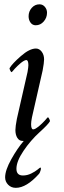

<svg xmlns="http://www.w3.org/2000/svg" viewBox="-20 -651 297 895"><path d="M164.1 -630.9Q179.2 -630.9 189.2 -619.1Q199.2 -607.4 199.2 -591.8Q199.2 -568.4 183.8 -550.8Q168.5 -533.2 146.5 -533.2Q131.3 -533.2 122.3 -545.7Q113.3 -558.1 113.3 -575.2Q113.3 -597.7 127.9 -614.3Q142.6 -630.9 164.1 -630.9ZM212.9 -85.9Q204.6 -70.8 165 -35.2Q122.1 3.9 89.4 52.5Q56.6 101.1 56.6 135.7Q56.6 167 86.9 167Q106.9 167 125.7 157.7Q144.5 148.4 155.5 139.2Q166.5 129.9 168 129.9Q172.9 130.9 169.2 143.3Q165.5 155.8 162.1 159.2Q103.5 224.6 53.7 224.6Q32.2 224.6 18.1 210.2Q3.9 195.8 3.9 175.8Q3.9 142.6 32.7 91.1Q61.5 39.6 90.8 5.9H85Q69.8 5.9 60.8 -8.3Q51.8 -22.5 51.8 -44.9Q51.8 -61 58.6 -96.7L108.4 -315.4Q112.3 -338.9 112.3 -346.7Q112.3 -371.1 102.5 -371.1Q97.7 -371.1 90.6 -366.9Q83.5 -362.8 76.4 -356.9Q69.3 -351.1 61.8 -343.8Q54.2 -336.4 48.8 -330.6Q43.5 -324.7 39.1 -319.3L34.2 -314.5Q31.7 -314.5 28.1 -321.5Q24.4 -328.6 24.4 -333Q37.1 -354.5 77.4 -389.6Q117.7 -424.8 147.5 -424.8Q163.1 -424.8 174.3 -410.2Q185.5 -395.5 185.5 -374Q185.5 -358.4 178.7 -322.3L128.9 -103.5Q125 -84 125 -72.3Q125 -47.9 134.8 -47.9Q139.6 -47.9 146.7 -52Q153.8 -56.2 160.9 -62Q168 -67.9 175.5 -75.2Q183.1 -82.5 188.5 -88.4Q193.8 -94.2 198.2 -99.6L203.1 -104.5Q205.6 -104.5 209.2 -97.4Q212.9 -90.3 212.9 -85.9Z"/></svg>

Font: Crimson
Style: Italic
Weight: 400
Italic angle: -11°
Version: Version 0.8